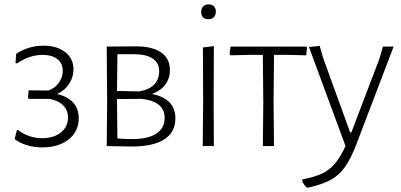

<svg xmlns="http://www.w3.org/2000/svg" viewBox="-20 -668 1836 878"><path d="M340 -127Q340 -67 294 -30.5Q248 6 173 6Q136 6 103 -4Q70 -14 47 -32L57 -72L62 -74Q84 -56 113 -46Q142 -36 173 -36Q225 -36 258 -62Q291 -88 291 -130Q291 -164 268.5 -186.5Q246 -209 205 -216H112L108 -220L111 -255L202 -254Q231 -265 249 -289.5Q267 -314 267 -344Q267 -378 242.5 -397.5Q218 -417 175 -417Q115 -417 58 -378L51 -380L54 -422Q111 -459 178 -459Q241 -459 278.5 -429.5Q316 -400 316 -351Q316 -315 296 -284.5Q276 -254 241 -238Q289 -227 314.5 -199Q340 -171 340 -127Z M782 -127Q782 -63 731 -30.5Q680 2 583 2Q554 2 468 0L470 -195L468 -455L603 -456Q677 -456 717 -428Q757 -400 757 -348Q757 -310 736 -281.5Q715 -253 675 -238Q728 -228 755 -200Q782 -172 782 -127ZM594 -420H517L515 -252L616 -250Q661 -257 684.5 -281Q708 -305 708 -343Q708 -380 678.5 -400Q649 -420 594 -420ZM733 -129Q733 -205 626 -216L515 -215V-198L517 -35Q546 -32 585 -32Q657 -32 695 -57Q733 -82 733 -129Z M958 -457 957 -198 958 0H907L909 -195L908 -451ZM967 -615Q967 -599 958 -589.5Q949 -580 933 -580Q917 -580 908.5 -588.5Q900 -597 900 -613Q900 -629 909 -638.5Q918 -648 934 -648Q950 -648 958.5 -639Q967 -630 967 -615Z M1300 -417H1233L1231 -198L1233 0H1182L1184 -195L1182 -417H1116L1034 -415L1030 -421L1034 -455H1380L1384 -451L1380 -415Z M1587 -63 1716 -402 1731 -455H1780L1610 -9Q1584 59 1556.5 97Q1529 135 1490.5 155.5Q1452 176 1389 190H1383Q1369 177 1362 160L1363 152Q1418 142 1452 126Q1486 110 1511 81Q1536 52 1560 0L1393 -453L1442 -458L1457 -405L1581 -63Z"/></svg>

Font: t
Style: Regular
Weight: 300
Designer: Juan Pablo del Peral
Foundry: Huerta Tipografica
Version: Version 2.004; ttfautohint (v1.8.1)